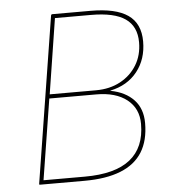

<svg xmlns="http://www.w3.org/2000/svg" viewBox="-49 -700 663 745"><g transform="rotate(-5 282.5 -327.5)"><path d="M77 0Q73 0 74 -4L177 -651Q178 -655 182 -655H331Q429 -655 476.5 -622Q524 -589 524 -519Q524 -450 486 -402Q448 -354 381 -340V-339Q439 -328 471.5 -293.5Q504 -259 504 -203Q504 -135 476 -90Q448 -45 391.5 -22.5Q335 0 250 0ZM92 -16H253Q371 -16 429.5 -62.5Q488 -109 488 -201Q488 -261 444.5 -295.5Q401 -330 325 -330H142ZM145 -346H325Q379 -346 420 -368Q461 -390 484.5 -428.5Q508 -467 508 -517Q508 -579 465 -609Q422 -639 331 -639H191Z"/></g></svg>

Font: Sofia Sans Hairline
Style: Italic
Weight: 1
Italic angle: -9°
Designer: Botio Nikoltchev, Ani Petrova
Foundry: lettersoup
Version: Version 4.102